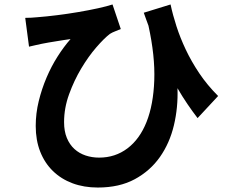

<svg xmlns="http://www.w3.org/2000/svg" viewBox="-20 -782 1040 860"><path d="M865 -253Q842 -283 819.5 -316Q797 -349 775 -387Q778 -301 759 -221Q740 -141 696.5 -79Q653 -17 584 20.5Q515 58 418 58Q356 58 305 39Q254 20 217 -16Q180 -52 160 -103Q140 -154 140 -218Q140 -274 153.5 -329Q167 -384 188.5 -434.5Q210 -485 238 -529Q266 -573 296 -607Q282 -605 265 -602.5Q248 -600 231 -597Q214 -594 197.5 -591.5Q181 -589 168 -586Q154 -583 140.5 -580Q127 -577 110 -573L93 -702Q120 -702 149 -705Q188 -708 236 -714Q284 -720 331 -728Q378 -736 419 -745Q460 -754 484 -762L521 -652Q510 -647 496.5 -642Q483 -637 472 -630Q446 -610 411 -569.5Q376 -529 344 -475.5Q312 -422 289.5 -360Q267 -298 267 -235Q267 -194 279.5 -164Q292 -134 313.5 -114.5Q335 -95 363.5 -85.5Q392 -76 424 -76Q496 -76 551 -117.5Q606 -159 636.5 -236Q667 -313 671 -422Q675 -531 645 -667Q640 -681 634.5 -695.5Q629 -710 624 -725L744 -762Q754 -715 770.5 -664Q787 -613 812 -560Q837 -507 872.5 -454Q908 -401 957 -352Z"/></svg>

Font: SpoqaHanSans-Bold
Style: Regular
Weight: 700
Designer: [Spoqa Han Sans] Dong-huui Kim \uAE40 \uB3D9 \uD718   [Noto Sans] Ryoko NISHIZUKA \u897F \u585A \u6DBC \u5B50  (kana & i
Foundry: Spoqa (http://www.spoqa-han-sans.com)
Version: Version 2.000